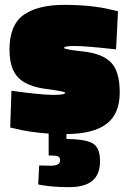

<svg xmlns="http://www.w3.org/2000/svg" viewBox="-20 -538 529 789"><path d="M264 231Q199 231 154 223L137 220L141 142Q172 143 189 143Q227 143 227 121Q227 109 219 105Q211 101 189 101H180V11Q97 5 40 -10L22 -14L27 -165Q151 -148 199.5 -148Q248 -148 248 -157Q248 -162 169 -172.5Q90 -183 54.5 -219.5Q19 -256 19 -334Q19 -436 77.5 -477Q136 -518 243 -518Q357 -518 438 -498L465 -492L457 -335Q333 -349 288 -349Q243 -349 243 -341Q243 -335 321.5 -326.5Q400 -318 436 -281.5Q472 -245 472 -157.5Q472 -70 418 -29Q364 12 253 13V33Q332 34 361.5 51.5Q391 69 391 124Q391 179 359.5 205Q328 231 264 231Z"/></svg>

Font: Titillium Web Black
Style: Regular
Weight: 900
Version: Version 1.002;PS 35.000;hotconv 1.0.70;makeotf.lib2.5.55311